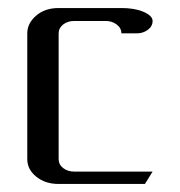

<svg xmlns="http://www.w3.org/2000/svg" viewBox="-20 -458 448 478"><path d="M47.9 -62V-375Q47.9 -399.9 69.8 -418.9Q91.8 -438 126 -438H282.2Q314.9 -438 336.9 -428.7Q359.9 -418.9 359.9 -405.8Q359.9 -392.6 348.1 -383.8Q336.4 -375 320.8 -375H282.2Q282.2 -388.2 270.5 -397Q258.8 -405.8 243.2 -405.8H165Q148.4 -405.8 137.2 -397Q126 -388.2 126 -375V-62Q126 -48.3 137.2 -39.6Q148.4 -30.8 165 -30.8H359.9L340.8 0H126Q92.8 0 70.3 -18.1Q47.9 -36.1 47.9 -62Z"/></svg>

Font: Hhenum
Style: Regular
Weight: 400
Designer: T. Christopher White
Version: Version 1.0